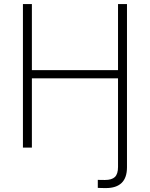

<svg xmlns="http://www.w3.org/2000/svg" viewBox="-20 -748 760 973"><path d="M475.6 204.1V163.6Q484.9 163.6 494.9 163.8Q504.9 164.1 511.2 164.1Q546.9 164.1 562.5 148.7Q578.1 133.3 578.1 98.1V-62.5H623.5V99.6Q623.5 152.8 596.4 179Q569.3 205.1 516.6 205.1Q506.8 205.1 495.4 204.8Q483.9 204.6 475.6 204.1ZM96.2 0V-727.5H141.6V-392.6H578.1V-727.5H623.5V0H578.1V-351.1H141.6V0Z"/></svg>

Font: Inter 20pt ExtraLight
Style: Regular
Weight: 250
Version: Version 4.001;git-66647c0bb